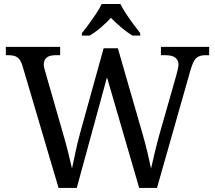

<svg xmlns="http://www.w3.org/2000/svg" viewBox="-20 -929 1062 949"><path d="M90.8 -604.5Q81.1 -635.7 65.4 -646Q49.8 -656.2 21.5 -656.2H8.8V-697.3H277.3V-656.2H254.9Q196.3 -656.2 196.3 -609.4Q196.3 -601.6 198.7 -592.8Q201.2 -584 204.1 -573.2L293.9 -260.7Q306.6 -216.8 317.4 -173.8Q328.1 -130.9 335.9 -95.7Q343.8 -133.8 353.5 -179.2Q363.3 -224.6 376 -271.5L492.2 -690.4H562.5L684.6 -267.6Q698.2 -219.7 709 -174.8Q719.7 -129.9 726.6 -95.7Q734.4 -130.9 743.7 -169.9Q752.9 -209 765.6 -255.9L851.6 -557.6Q854.5 -569.3 858.4 -585Q862.3 -600.6 862.3 -608.4Q862.3 -656.2 797.9 -656.2H775.4V-697.3H1013.7V-656.2H995.1Q966.8 -656.2 950.7 -642.6Q934.6 -628.9 920.9 -580.1L755.9 0H668L508.8 -546.9L359.4 0H269.5ZM384.8 -765.6Q400.4 -784.2 418.9 -809.6Q437.5 -835 455.1 -861.3Q472.7 -887.7 482.4 -909.2H575.2Q585.9 -887.7 603 -861.3Q620.1 -835 639.2 -809.6Q658.2 -784.2 672.9 -765.6V-752.9H634.8Q607.4 -769.5 579.1 -793.5Q550.8 -817.4 528.3 -840.8Q506.8 -817.4 479 -793.5Q451.2 -769.5 422.9 -752.9H384.8Z"/></svg>

Font: Noto Serif Todhri
Style: Regular
Weight: 400
Designer: Mikhail Merkuryev
Version: Version 1.000; ttfautohint (v1.8.4.7-5d5b)